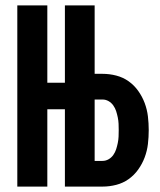

<svg xmlns="http://www.w3.org/2000/svg" viewBox="-20 -690 590 710"><path d="M44 0V-670H155V-384H220V-670H330V-417H359Q385 -417 410 -410.5Q435 -404 455.5 -389.5Q476 -375 491 -354Q506 -333 515 -309Q524 -285 527 -259.5Q530 -234 530 -209Q530 -183 527 -157.5Q524 -132 515 -108Q506 -84 491 -63Q476 -42 455.5 -27.5Q435 -13 410 -6.5Q385 0 359 0H220V-286H155V0ZM359 -95Q371 -95 381.5 -101Q392 -107 399 -117Q406 -127 409.5 -138Q413 -149 415.5 -161Q418 -173 418.5 -185Q419 -197 419 -209Q419 -220 418.5 -232Q418 -244 415.5 -256Q413 -268 409.5 -279Q406 -290 399 -300Q392 -310 381.5 -316Q371 -322 359 -322H330V-95Z"/></svg>

Font: Lode
Style: Bold
Weight: 700
Monospace: yes
Designer: Belleve Invis
Foundry: Belleve Invis
Version: Version 29.2.0; ttfautohint (v1.8.3)